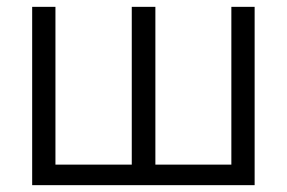

<svg xmlns="http://www.w3.org/2000/svg" viewBox="-20 -541 838 561"><path d="M74 0H724V-521H656V-60H434V-521H365V-60H142V-521H74Z"/></svg>

Font: FIGSv2-sans-serif
Style: Regular
Weight: 400
Designer: Matt McInerney, Pablo Impallari, Rodrigo Fuenzalida,Mirko Velimirovic
Foundry: Matt McInerney, Pablo Impallari, Rodrigo Fuenzalida
Version: Version 4.021;hotconv 1.0.109;makeotfexe 2.5.65596